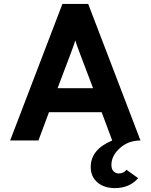

<svg xmlns="http://www.w3.org/2000/svg" viewBox="-20 -720 772 984"><path d="M569 244Q513 244 479 214.5Q445 185 445 136Q445 46 555 0L501 -145H231L177 0H32L300 -700H432L700 0Q638 0 594.5 39Q551 78 551 125Q551 147 562 158Q573 169 589 169Q614 169 628 150L688 193Q644 244 569 244ZM457 -268 388 -450Q370 -498 366 -513Q362 -498 344 -450L275 -268Z"/></svg>

Font: OVRPSS Recut ExtraBold
Style: Regular
Weight: 800
Designer: Giant Group
Foundry: Giant Group
Version: Version 1.001;hotconv 1.0.109;makeotfexe 2.5.65596